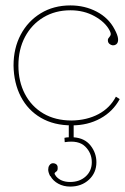

<svg xmlns="http://www.w3.org/2000/svg" viewBox="-20 -445 462 709"><path d="M245 18Q179 18 131 -10Q83 -38 57 -88Q31 -138 30 -203Q30 -267 56.5 -317Q83 -367 130.5 -396Q178 -425 240 -425Q293 -425 337 -402Q381 -379 403 -337Q415 -315 416 -301.5Q417 -288 410 -282Q401 -275 391 -279Q381 -283 379 -291Q377 -300 381 -304.5Q385 -309 388 -314.5Q391 -320 385 -332Q369 -363 329.5 -385Q290 -407 240 -407Q184 -407 140.5 -381Q97 -355 72.5 -309Q48 -263 48 -203Q48 -144 72 -98Q96 -52 140 -26Q184 0 245 0Q301 -1 343.5 -23.5Q386 -46 408 -88L422 -79Q397 -33 350.5 -7.5Q304 18 245 18ZM239 244Q215 244 195.5 233.5Q176 223 166 205H165Q158 191 158 181.5Q158 172 162 166Q169 155 181.5 158.5Q194 162 193 176Q193 185 188.5 188Q184 191 182 194Q180 197 187 206Q205 227 239 227Q274 227 296.5 206.5Q319 186 319 154Q319 120 294.5 96Q270 72 219 80L218 64Q226 62 234 62V0H252V62Q293 65 314.5 92.5Q336 120 336 154Q336 193 308.5 218.5Q281 244 239 244Z"/></svg>

Font: Grandiflora One
Style: Regular
Weight: 400
Designer: Haesung Cho
Foundry: JAMO
Version: Version 1.000; ttfautohint (v1.8.4.7-5d5b);gftools[0.9.28]